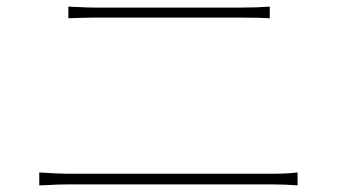

<svg xmlns="http://www.w3.org/2000/svg" viewBox="-20 -643 1040 580"><path d="M98.6 -83V-122.1Q157.2 -118.2 182.6 -118.2H806.6Q846.7 -118.2 878.9 -122.1V-83Q841.8 -85.9 806.6 -85.9H182.6Q168 -85.9 154.3 -85.4Q140.6 -85 124.5 -84Q108.4 -83 98.6 -83ZM186.5 -587.9V-623Q189.5 -623 218.3 -621.6Q247.1 -620.1 265.6 -620.1H709Q755.9 -620.1 794.9 -623V-587.9Q768.6 -589.8 709 -589.8H265.6Q241.2 -589.8 186.5 -587.9Z"/></svg>

Font: Gen Shin Gothic Monospace ExtraLight
Style: Regular
Weight: 200
Designer: [Source Han Sans]
Ryoko NISHIZUKA  (kana & ideographs); Paul D. Hunt (Latin, Greek & Cyrillic); Wenlong ZHANG  (bopomofo
Version: Version 1.002.20150607